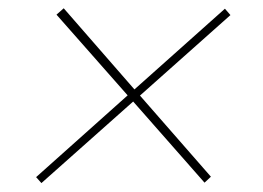

<svg xmlns="http://www.w3.org/2000/svg" viewBox="-20 -560 620 452"><path d="M309.5 -335 476.5 -144 461.5 -130 293.5 -321 77.5 -129 65 -143 280.5 -335.5 113 -525.5 130 -540.5 296.5 -349.5 509.5 -539.5 522.5 -524.5Z"/></svg>

Font: Lato ExtraLight
Style: Italic
Weight: 275
Italic angle: -7°
Designer: Lukasz Dziedzic with Adam Twardoch and Botio Nikoltchev
Foundry: tyPoland Lukasz Dziedzic
Version: Version 2.015; 2015-08-06; http://www.latofonts.com/